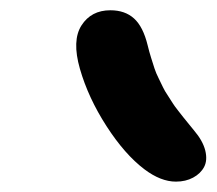

<svg xmlns="http://www.w3.org/2000/svg" viewBox="-20 -829 420 372"><path d="M320.8 -477.1Q291.5 -477.1 259.8 -501Q221.7 -529.8 186.3 -584.7Q150.9 -639.6 134.8 -695.8Q119.1 -750.5 137.9 -779.8Q156.7 -809.1 193.8 -809.1Q222.2 -809.1 239.7 -793.2Q257.3 -777.3 266.1 -741.2Q269 -729 272.7 -717.3Q276.4 -705.6 279.3 -696.5Q282.2 -687.5 287.6 -676.8Q293 -666 295.9 -659.7Q298.8 -653.3 305.7 -643.1Q312.5 -632.8 314.9 -628.7Q317.4 -624.5 325.4 -614.3Q333.5 -604 335.2 -601.8Q336.9 -599.6 345.9 -588.6Q355 -577.6 356 -576.2Q373 -556.2 377.7 -537.4Q382.3 -518.6 375.5 -505.6Q368.7 -492.7 354.2 -484.9Q339.8 -477.1 320.8 -477.1Z"/></svg>

Font: Shantell Sans Bouncy
Style: Italic
Weight: 500
Italic angle: -11.31°
Designer: Stephen Nixon, Anya Danilova, Shantell Martin
Foundry: Arrow Type
Version: Version 1.006;[9816181b4]